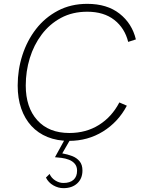

<svg xmlns="http://www.w3.org/2000/svg" viewBox="-20 -725 739 999"><path d="M339 8Q277 8 227.5 -12Q178 -32 143.5 -69.5Q109 -107 90.5 -160Q72 -213 72 -280Q72 -362 96.5 -438Q121 -514 167.5 -574Q214 -634 281.5 -669.5Q349 -705 434 -705Q537 -705 602 -654Q667 -603 687 -520L647 -507Q629 -579 574.5 -621.5Q520 -664 434 -664Q357 -664 297.5 -632Q238 -600 197 -545.5Q156 -491 135 -422.5Q114 -354 114 -280Q114 -166 174 -99.5Q234 -33 341 -33Q428 -33 495 -75Q562 -117 601 -192L640 -175Q595 -90 516 -41Q437 8 339 8ZM310 254Q283 254 257.5 239.5Q232 225 219 199L238 180Q247 201 267.5 214Q288 227 310 227Q344 227 362.5 210.5Q381 194 381 163Q381 141 369 127Q357 113 338.5 106Q320 99 300.5 96.5Q281 94 266 93L320 -5H349L304 73Q332 78 355.5 87Q379 96 394 114Q409 132 409 162Q409 204 382 229Q355 254 310 254Z"/></svg>

Font: Hanken Grotesk ExtraLight
Style: Italic
Weight: 250
Italic angle: -8°
Designer: Alfredo Marco Pradil
Foundry: Hanken Design Co.
Version: Version 3.013